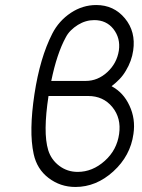

<svg xmlns="http://www.w3.org/2000/svg" viewBox="-20 -732 565 764"><path d="M363 -712Q309 -712 262 -681Q214 -649 188 -598Q139 -502 117 -357Q106 -284 105 -224.5Q104 -165 114 -119Q127 -59 173 -24Q220 12 280 12Q363 12 431 -50Q499 -112 511 -199Q520 -259 495 -312Q483 -338 465.5 -357Q448 -376 424 -389Q441 -402 455.5 -417Q470 -432 481 -451Q504 -489 510 -531Q521 -606 477 -659Q433 -712 363 -712ZM355 -652Q403 -652 431 -617Q460 -580 453 -531Q445 -480 407 -445Q369 -410 321 -410H184Q195 -464 209.5 -507.5Q224 -551 241 -582Q249 -598 261.5 -610.5Q274 -623 290 -633Q321 -652 355 -652ZM173 -350H331Q391 -350 427 -306Q463 -262 454 -199Q445 -135 397 -92Q348 -48 289 -48Q248 -48 216 -72Q200 -84 189 -99.5Q178 -115 172 -134Q161 -170 161.5 -224Q162 -278 173 -350Z"/></svg>

Font: Unageo
Style: Light-Italic
Weight: 300
Designer: Richard Sepsi
Foundry: Richard Sepsi
Version: Version 2.000